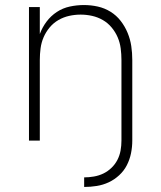

<svg xmlns="http://www.w3.org/2000/svg" viewBox="-20 -558 640 762"><path d="M314 184V146Q333 146 353 142.5Q373 139 390.5 130.5Q408 122 422.5 108Q437 94 446 76.5Q455 59 458.5 39.5Q462 20 462 0V-320Q462 -343 459 -366Q456 -389 447 -410Q438 -431 423 -449Q408 -467 388 -478.5Q368 -490 345.5 -495Q323 -500 300 -500Q277 -500 254.5 -495Q232 -490 212 -478.5Q192 -467 177 -449Q162 -431 153 -410Q144 -389 141 -366Q138 -343 138 -320V0H95V-530H138V-423Q148 -450 165 -472.5Q182 -495 205.5 -510.5Q229 -526 257 -532Q285 -538 313 -538Q341 -538 368 -532Q395 -526 418.5 -511.5Q442 -497 459 -475Q476 -453 486.5 -427.5Q497 -402 501 -375Q505 -348 505 -320V0Q505 25 500 50Q495 75 483.5 97.5Q472 120 453 137.5Q434 155 411.5 165.5Q389 176 364 180Q339 184 314 184Z"/></svg>

Font: Iosevka Curly XLtEx
Style: Regular
Weight: 200
Width: 7
Monospace: yes
Designer: Belleve Invis
Foundry: Belleve Invis
Version: Version 11.1.0; ttfautohint (v1.8.3)